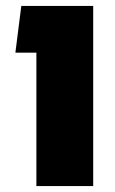

<svg xmlns="http://www.w3.org/2000/svg" viewBox="-20 -629 390 649"><path d="M103 0V-451H32L52 -609H295V0Z"/></svg>

Font: Noto Sans Hebrew SemiCondensed Black
Style: Regular
Weight: 900
Width: 4
Designer: Ben Nathan
Foundry: Google LLC
Version: Version 3.001; ttfautohint (v1.8.4.7-5d5b)